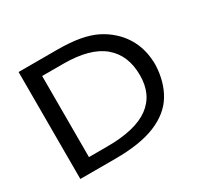

<svg xmlns="http://www.w3.org/2000/svg" viewBox="-133 -796 1016 970"><g transform="rotate(-30 375.0 -311.0)"><path d="M77 1V-623H299Q380 -623 435 -612.5Q490 -602 528.5 -582.5Q567 -563 598 -535Q644 -494 669 -437.5Q694 -381 694 -308Q690 -212 648 -142.5Q606 -73 516.5 -36Q427 1 281 1ZM170 -73H277Q442 -73 521.5 -132Q601 -191 600 -304Q600 -420 524.5 -483Q449 -546 293 -546H170Z"/></g></svg>

Font: Inconsolata ExtraExpanded Medium
Style: Regular
Weight: 500
Width: 8
Monospace: yes
Designer: Raph Levien, Cyreal, Brenton Simpson
Foundry: Raph Levien, Cyreal, Google
Version: Version 3.001; ttfautohint (v1.8.2.53-6de2)